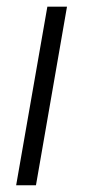

<svg xmlns="http://www.w3.org/2000/svg" viewBox="-20 -548 261 568"><path d="M86.4 0H27.8L120.1 -528.3H178.2Z"/></svg>

Font: RobotoInd Light
Style: Italic
Weight: 300
Italic angle: -12°
Designer: Google
Version: Version 2.001151; 2014